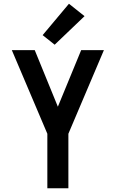

<svg xmlns="http://www.w3.org/2000/svg" viewBox="-20 -1002 616 1022"><path d="M232 0H344V-290L533 -735H412L288 -434L165 -735H43L232 -290ZM271 -764 430 -916 347 -982 207 -815Z"/></svg>

Font: Iosevka Sparkle Semibold
Style: Regular
Weight: 600
Designer: Belleve Invis
Foundry: Belleve Invis
Version: Version 4.5.0; ttfautohint (v1.8.3)